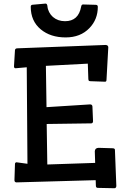

<svg xmlns="http://www.w3.org/2000/svg" viewBox="-20 -1006 707 1058"><path d="M621.1 20Q619.1 31.2 610.8 31.2L519 29.3Q508.3 29.3 508.3 16.6L507.3 -13.2L71.3 -1Q60.1 -1 59.6 -12.7L62.5 -102.5Q62.5 -109.9 70.3 -111.8L131.3 -103.5L127.4 -635.3L65.9 -629.9Q57.1 -629.9 57.1 -640.6L62.5 -729.5Q63.5 -738.8 74.2 -739.7L562 -758.3Q576.7 -757.3 576.7 -745.1L566.9 -566.9Q566.9 -555.7 559.1 -555.7L477.1 -558.6Q470.2 -559.1 468.8 -562Q467.3 -564.9 466.8 -571.3L463.9 -655.3L232.9 -643.1L236.3 -415.5L476.1 -430.7Q488.3 -430.7 489.3 -419.4L492.7 -337.4Q491.7 -326.2 482.4 -326.2L237.3 -322.8L240.7 -99.6L504.4 -108.4L502.4 -172.4Q503.4 -190.4 522.9 -191.4L602.1 -189Q613.3 -188 613.3 -180.2ZM507.3 -979.5Q519 -979.5 519 -968.3Q519 -898.9 472.7 -851.1Q423.3 -799.8 341.8 -799.8Q258.3 -799.8 204.6 -844.2Q149.4 -890.1 149.4 -968.8Q149.4 -980 161.1 -980L231 -986.3Q240.2 -986.3 241.5 -970.7Q242.7 -955.1 250.7 -939.5Q258.8 -923.8 271.5 -912.6Q298.8 -889.2 338.4 -889.2Q412.6 -889.2 427.2 -969.7Q429.2 -981.4 437.5 -981.4Z"/></svg>

Font: Wellfleet
Style: Regular
Weight: 400
Designer: Riccardo De Franceschi
Foundry: Riccardo De Franceschi
Version: Version 1.002